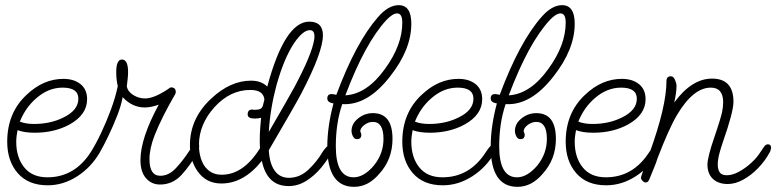

<svg xmlns="http://www.w3.org/2000/svg" viewBox="-20 -706 3012 745"><path d="M165 13Q90 13 49 -34Q8 -81 8 -156Q8 -268 83 -338Q148 -400 226 -400Q267 -400 292.5 -379.5Q318 -359 318 -321Q318 -261 250 -223Q191 -191 115 -191Q74 -191 48 -201Q46 -190 44.5 -178.5Q43 -167 43 -156Q43 -95 74 -56.5Q105 -18 164 -18Q270 -18 333 -117Q341 -129 347 -136Q353 -143 361 -143Q371 -143 371 -131Q371 -124 369.5 -120Q368 -116 367 -114Q333 -56 279 -21.5Q225 13 165 13ZM112 -225Q176 -225 226 -250Q284 -278 284 -323Q284 -366 223 -366Q168 -366 121 -325Q79 -289 57 -234Q80 -225 112 -225Z M601 10Q568 10 546.5 -14.5Q525 -39 525 -85Q525 -169 596 -300Q566 -289 542 -289Q493 -289 456 -329Q450 -296 434.5 -256.5Q419 -217 401 -179.5Q383 -142 367 -114Q363 -106 357 -104Q351 -102 348 -102Q333 -102 333 -117Q353 -149 373 -191.5Q393 -234 410.5 -281Q428 -328 437 -372Q431 -396 431 -426Q431 -475 453 -475Q477 -475 477 -426Q477 -415 475.5 -401Q474 -387 472 -371Q476 -350 497.5 -337Q519 -324 543 -324Q577 -324 630 -359Q641 -367 643 -367Q662 -367 662 -349Q662 -347 661.5 -345Q661 -343 660 -341Q635 -298 615 -258.5Q595 -219 580 -181Q560 -130 560 -88Q560 -24 602 -24Q635 -24 662.5 -53.5Q690 -83 712 -117Q717 -125 726.5 -138Q736 -151 743 -151Q748 -151 750.5 -149Q753 -147 753 -139Q753 -134 750.5 -125Q748 -116 746 -114Q719 -65 684.5 -27.5Q650 10 601 10Z M1100 16Q1016 16 996 -82Q926 6 839 6Q780 6 747 -41Q717 -83 717 -143Q717 -247 800 -324Q874 -393 954 -393Q994 -393 1017 -370Q1085 -622 1180 -622Q1233 -622 1233 -569Q1233 -504 1149 -343Q1138 -322 1106.5 -267Q1075 -212 1023 -123Q1026 -71 1046 -43.5Q1066 -16 1101 -16Q1143 -16 1176.5 -47.5Q1210 -79 1232 -117Q1237 -125 1245.5 -134Q1254 -143 1261 -143Q1266 -143 1268 -139.5Q1270 -136 1270 -132Q1270 -129 1268.5 -122.5Q1267 -116 1266 -114Q1251 -85 1225.5 -54.5Q1200 -24 1168 -4Q1136 16 1100 16ZM1023 -194Q1060 -258 1085 -301.5Q1110 -345 1123 -369Q1190 -495 1199 -552Q1200 -556 1200 -559.5Q1200 -563 1200 -566Q1200 -589 1182 -589Q1156 -589 1122 -540Q1082 -480 1053 -376Q1028 -283 1023 -194ZM840 -28Q925 -28 989 -131Q988 -140 988 -149Q988 -158 988 -167Q988 -187 989.5 -207Q991 -227 993 -249Q983 -246 968 -246Q941 -246 941 -262Q941 -281 959 -281Q962 -281 965 -280H971Q996 -280 1000 -296L1006 -320Q1002 -357 951 -357Q873 -357 812 -290Q752 -223 752 -144Q752 -96 772 -64Q796 -28 840 -28Z M1354 19Q1250 19 1250 -137Q1250 -215 1274 -305H1272Q1250 -309 1250 -324Q1250 -341 1267 -341Q1273 -341 1285 -338Q1361 -542 1447 -640Q1487 -686 1527 -686Q1576 -686 1576 -614Q1576 -514 1494 -410Q1406 -296 1308 -302Q1295 -264 1289 -223Q1283 -182 1283 -139Q1283 -18 1352 -18Q1392 -18 1431 -64Q1468 -110 1468 -167Q1468 -233 1427 -233Q1409 -233 1393.5 -221Q1378 -209 1378 -197Q1378 -195 1380 -191Q1382 -187 1382 -183Q1382 -166 1365 -166Q1355 -166 1349.5 -177Q1344 -188 1344 -198Q1344 -226 1369.5 -246.5Q1395 -267 1427 -267Q1503 -267 1503 -167Q1503 -88 1452 -32Q1409 19 1354 19ZM1320 -336Q1404 -341 1474 -439Q1541 -531 1541 -618Q1541 -654 1521 -654Q1504 -654 1480 -629Q1397 -540 1320 -336Z M1698 13Q1623 13 1582 -34Q1541 -81 1541 -156Q1541 -268 1616 -338Q1681 -400 1759 -400Q1800 -400 1825.5 -379.5Q1851 -359 1851 -321Q1851 -261 1783 -223Q1724 -191 1648 -191Q1607 -191 1581 -201Q1579 -190 1577.5 -178.5Q1576 -167 1576 -156Q1576 -95 1607 -56.5Q1638 -18 1697 -18Q1803 -18 1866 -117Q1874 -129 1880 -136Q1886 -143 1894 -143Q1904 -143 1904 -131Q1904 -124 1902.5 -120Q1901 -116 1900 -114Q1866 -56 1812 -21.5Q1758 13 1698 13ZM1645 -225Q1709 -225 1759 -250Q1817 -278 1817 -323Q1817 -366 1756 -366Q1701 -366 1654 -325Q1612 -289 1590 -234Q1613 -225 1645 -225Z M1988 19Q1884 19 1884 -137Q1884 -215 1908 -305H1906Q1884 -309 1884 -324Q1884 -341 1901 -341Q1907 -341 1919 -338Q1995 -542 2081 -640Q2121 -686 2161 -686Q2210 -686 2210 -614Q2210 -514 2128 -410Q2040 -296 1942 -302Q1929 -264 1923 -223Q1917 -182 1917 -139Q1917 -18 1986 -18Q2026 -18 2065 -64Q2102 -110 2102 -167Q2102 -233 2061 -233Q2043 -233 2027.5 -221Q2012 -209 2012 -197Q2012 -195 2014 -191Q2016 -187 2016 -183Q2016 -166 1999 -166Q1989 -166 1983.5 -177Q1978 -188 1978 -198Q1978 -226 2003.5 -246.5Q2029 -267 2061 -267Q2137 -267 2137 -167Q2137 -88 2086 -32Q2043 19 1988 19ZM1954 -336Q2038 -341 2108 -439Q2175 -531 2175 -618Q2175 -654 2155 -654Q2138 -654 2114 -629Q2031 -540 1954 -336Z M2332 13Q2257 13 2216 -34Q2175 -81 2175 -156Q2175 -268 2250 -338Q2315 -400 2393 -400Q2434 -400 2459.5 -379.5Q2485 -359 2485 -321Q2485 -261 2417 -223Q2358 -191 2282 -191Q2241 -191 2215 -201Q2213 -190 2211.5 -178.5Q2210 -167 2210 -156Q2210 -95 2241 -56.5Q2272 -18 2331 -18Q2437 -18 2500 -117Q2508 -129 2514 -136Q2520 -143 2528 -143Q2538 -143 2538 -131Q2538 -124 2536.5 -120Q2535 -116 2534 -114Q2500 -56 2446 -21.5Q2392 13 2332 13ZM2279 -225Q2343 -225 2393 -250Q2451 -278 2451 -323Q2451 -366 2390 -366Q2335 -366 2288 -325Q2246 -289 2224 -234Q2247 -225 2279 -225Z M2804 8Q2767 8 2746 -12Q2725 -32 2725 -68Q2725 -81 2732 -109Q2739 -137 2751 -171Q2765 -212 2772.5 -237Q2780 -262 2782 -272Q2784 -283 2785 -292Q2786 -301 2786 -309Q2786 -366 2738 -366Q2670 -366 2607 -260Q2575 -206 2531 -91Q2527 -77 2518.5 -56.5Q2510 -36 2499 -9Q2494 2 2486 2Q2479 2 2473 -4.5Q2467 -11 2467 -17Q2467 -21 2501 -114Q2566 -294 2566 -391Q2566 -410 2583 -410Q2593 -410 2599 -396.5Q2605 -383 2605 -373Q2605 -346 2596 -308Q2664 -401 2743 -401Q2826 -401 2826 -311Q2826 -272 2785 -155Q2778 -135 2771.5 -111Q2765 -87 2765 -67Q2765 -49 2772.5 -37.5Q2780 -26 2800 -26Q2822 -26 2847 -39.5Q2872 -53 2895 -74Q2918 -95 2932 -118Q2941 -132 2946.5 -139Q2952 -146 2960 -146Q2972 -146 2972 -132Q2972 -130 2970 -123Q2968 -116 2966 -114Q2949 -82 2922 -54Q2895 -26 2864 -9Q2833 8 2804 8Z"/></svg>

Font: Send Flowers
Style: Regular
Weight: 400
Designer: Robert E. Leuschke
Foundry: Robert E. Leuschke
Version: Version 1.010; ttfautohint (v1.8.4.7-5d5b)